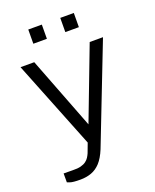

<svg xmlns="http://www.w3.org/2000/svg" viewBox="-157 -784 839 1038"><g transform="rotate(-20 263.0 -264.5)"><path d="M123 165Q79.5 165 64 159.2Q48.5 153.5 48.5 153.5V102.5L101.5 103Q129 104 147.8 99Q166.5 94 178 85.2Q189.5 76.5 196.2 65.8Q203 55 207.5 44.5L228 -10L26 -517H105L265.5 -101L424 -517H500.5L280.5 48.5Q262 93.5 238.8 118.8Q215.5 144 186.5 154.5Q157.5 165 123 165ZM318.5 -612.5 319 -694H397L396.5 -612.5ZM134.5 -612.5 135 -694H213L212.5 -612.5Z"/></g></svg>

Font: Public Sans Thin Light
Style: Regular
Weight: 300
Version: Version 1.007